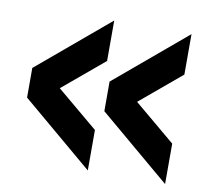

<svg xmlns="http://www.w3.org/2000/svg" viewBox="-69 -658 794 734"><g transform="rotate(10 328.5 -291.0)"><path d="M317 0 40 -234V-349L317 -582V-425L157 -291L317 -157ZM617 0 340 -234V-349L617 -582V-425L457 -291L617 -157Z"/></g></svg>

Font: Zen Dots
Style: Regular
Weight: 400
Designer: Yoshimichi Ohira
Foundry: A-1 Corp ZenFonts
Version: Version 1.000; ttfautohint (v1.8.3)